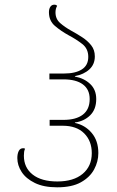

<svg xmlns="http://www.w3.org/2000/svg" viewBox="-20 -790 499 820"><path d="M224 10Q167 10 129 -8.5Q91 -27 72.5 -55.5Q54 -84 54 -115Q54 -133 60 -145Q66 -157 79 -157Q83 -157 87 -155Q84 -148 83 -141.5Q82 -135 82 -125Q82 -74 119.5 -44.5Q157 -15 225 -15Q294 -15 333 -47.5Q372 -80 372 -136Q372 -188 339.5 -220.5Q307 -253 248 -253H192V-278H251Q305 -278 334 -300.5Q363 -323 363 -367Q363 -408 334 -429.5Q305 -451 251 -451H191V-476H253Q302 -476 329.5 -493.5Q357 -511 357 -547Q357 -582 331.5 -602Q306 -622 272 -640Q241 -657 215 -679Q189 -701 189 -738Q189 -752 195 -761Q201 -770 212 -770Q220 -770 224 -765Q217 -753 217 -737Q217 -709 237 -691.5Q257 -674 284 -659Q308 -646 331 -631Q354 -616 369.5 -596.5Q385 -577 385 -549Q385 -515 361.5 -493.5Q338 -472 300 -465V-463Q339 -456 365 -431.5Q391 -407 391 -367Q391 -323 365 -297.5Q339 -272 300 -267V-265Q343 -256 371.5 -222.5Q400 -189 400 -136Q400 -100 382 -66.5Q364 -33 325.5 -11.5Q287 10 224 10Z"/></svg>

Font: Noto Serif Georgian SemiCondensed Thin
Style: Regular
Weight: 100
Width: 4
Designer: Monotype Design Team, Akaki Razmadze
Foundry: Google LLC
Version: Version 2.003; ttfautohint (v1.8.4.7-5d5b)